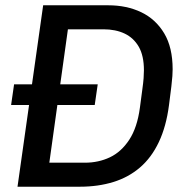

<svg xmlns="http://www.w3.org/2000/svg" viewBox="-20 -706 718 726"><path d="M46.2 0 143.2 -686H389.2Q459.2 -686 514 -659.8Q568.8 -633.5 600.8 -580.1Q632.8 -526.8 632.8 -444Q632.8 -432.2 631.8 -418.2Q630.8 -404.2 628 -379.6Q625.2 -355 619 -308.5Q608.5 -227.5 580.6 -168.8Q552.8 -110 509.4 -72.8Q466 -35.5 408.6 -17.8Q351.2 0 282 0ZM166.5 -90.8H301Q352.5 -90.8 395.6 -111.2Q438.8 -131.8 468.9 -177.8Q499 -223.8 509 -298.8Q514.8 -342.2 518.2 -368Q521.8 -393.8 523 -410.4Q524.2 -427 524.2 -440.2Q524.2 -495.2 504.8 -529.1Q485.2 -563 451.1 -579.1Q417 -595.2 371.2 -595.2H236.8ZM22 -309 33.2 -387H349.5L338.2 -309Z"/></svg>

Font: Chivo Medium
Style: Italic
Weight: 500
Italic angle: -8.05°
Designer: Hector Gatti
Foundry: Omnibus-Type
Version: Version 2.002